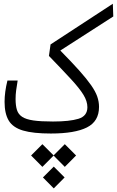

<svg xmlns="http://www.w3.org/2000/svg" viewBox="-20 -725 637 1046"><path d="M257.3 2.4Q160.2 2.4 105.2 -13.9Q50.3 -30.3 27.6 -68.1Q4.9 -106 4.9 -169.9Q4.9 -223.6 20.5 -286.1H76.2Q70.8 -254.9 67.9 -231.9Q64.9 -209 64.9 -185.1Q64.9 -149.9 72.3 -126.2Q79.6 -102.5 100.6 -88.6Q121.6 -74.7 161.9 -68.8Q202.1 -63 268.6 -63Q358.9 -63 407.5 -77.9Q456.1 -92.8 456.1 -141.1Q456.1 -173.3 434.6 -208.5Q413.1 -243.7 366.9 -293.7Q320.8 -343.8 246.6 -420.4L255.4 -482.9L594.7 -704.6L597.2 -635.3L308.6 -449.7Q371.1 -386.2 411.9 -340.6Q452.6 -294.9 476.3 -261Q500 -227.1 509.8 -199Q519.5 -170.9 519.5 -142.6Q519.5 -64 453.6 -30.8Q387.7 2.4 257.3 2.4ZM333 60.5 394.5 122.1 333 184.1 272 122.6 210.9 184.1 149.4 122.1 210.9 60.5 272 121.6ZM272.9 182.6 332 241.7 272.9 301.3 213.9 241.7Z"/></svg>

Font: CaskaydiaMono NF Light
Style: Regular
Weight: 300
Designer: Aaron Bell
Foundry: Saja Typeworks
Version: Version 2111.001; ttfautohint (v1.8.4);Nerd Fonts 3.1.1